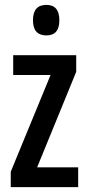

<svg xmlns="http://www.w3.org/2000/svg" viewBox="-20 -766 360 786"><path d="M300 0H24V-63L187 -459H34V-540H292V-472L132 -81H300ZM170 -746Q223 -746 223 -683Q223 -621 170 -621Q115 -621 115 -683Q115 -746 170 -746Z"/></svg>

Font: Noto Sans Ethiopic ExtraCondensed Medium
Style: Regular
Weight: 500
Width: 2
Designer: Monotype Design Team
Foundry: Monotype Imaging Inc.
Version: Version 2.102; ttfautohint (v1.8.4.7-5d5b)